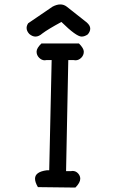

<svg xmlns="http://www.w3.org/2000/svg" viewBox="-20 -843 540 866"><path d="M348 -678Q324 -678 257 -744Q196 -711 171 -692Q155 -678 140 -678Q126 -678 112 -690Q100 -703 100 -717Q100 -727 107 -738L217 -813Q236 -823 252 -823Q268 -823 281 -813L371 -742Q387 -728 387 -714Q387 -701 376 -688Q362 -678 348 -678ZM320 3 151 1Q138 -21 138 -37Q138 -68 191 -75H202L213 -572H189L182 -571Q168 -571 156.5 -582.5Q145 -594 145 -610Q145 -626 167 -647H336Q358 -625 358 -610Q358 -594 346.5 -582.5Q335 -571 320 -571L312 -572H288L278 -71H299L307 -72Q322 -72 332 -61Q342 -50 342 -37Q342 -19 320 3Z"/></svg>

Font: Xiaolai SC
Style: Regular
Weight: 400
Designer: Nozomi Seto 瀬戸のぞみ
Version: Version 3.11;December 4, 2020;FontCreator 13.0.0.2613 64-bit